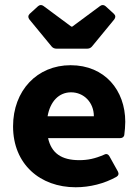

<svg xmlns="http://www.w3.org/2000/svg" viewBox="-20 -750 566 782"><path d="M354.5 -560.5 445.3 -670.9C451.2 -678.7 451.2 -686.5 444.3 -693.4L410.2 -724.6C403.3 -730.5 395.5 -731.4 387.7 -725.6L274.4 -641.6H270.5L157.2 -725.6C149.4 -731.4 141.6 -730.5 134.8 -724.6L100.6 -693.4C93.8 -686.5 93.8 -678.7 99.6 -670.9L190.4 -560.5C195.3 -554.7 202.1 -551.8 210 -551.8H335C342.8 -551.8 349.6 -554.7 354.5 -560.5ZM490.2 -253.9C490.2 -381.8 407.2 -484.4 267.6 -484.4C130.9 -484.4 33.2 -380.9 33.2 -235.4C33.2 -81.1 143.6 12.7 288.1 12.7C345.7 12.7 405.3 -2 455.1 -30.3C462.9 -35.2 464.8 -43 460 -51.8L425.8 -113.3C420.9 -122.1 413.1 -125 404.3 -120.1C366.2 -103.5 336.9 -97.7 302.7 -97.7C230.5 -97.7 189.5 -126 175.8 -187.5H469.7C478.5 -187.5 485.4 -192.4 486.3 -201.2C488.3 -216.8 490.2 -236.3 490.2 -253.9ZM173.8 -276.4C184.6 -337.9 220.7 -374 269.5 -374C321.3 -374 362.3 -333 362.3 -276.4Z"/></svg>

Font: Ed Sans Neue
Style: Bold
Weight: 700
Designer: Stephen Hutchings
Version: Version 1.004;PS 001.004;hotconv 1.0.88;makeotf.lib2.5.64775